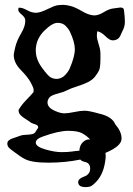

<svg xmlns="http://www.w3.org/2000/svg" viewBox="-20 -513 543 783"><path d="M347.7 55.7Q335 42 316.4 31.2Q297.9 20.5 258.3 20.5Q218.8 20.5 154.3 43.9Q126 53.7 126 68.4V70.3Q127.9 85.9 166 96.7Q204.1 107.4 230.5 107.4Q256.8 107.4 272.9 105Q289.1 102.5 303.7 101.6Q304.7 79.1 318.4 66.4Q332 53.7 347.7 55.7ZM263.7 -232.4Q285.2 -282.2 285.2 -312Q285.2 -341.8 264.6 -384.8Q260.7 -393.6 248.5 -406.7Q236.3 -419.9 214.8 -419.9Q193.4 -419.9 161.1 -388.2Q128.9 -356.4 126 -314.5V-305.7Q126 -271.5 150.9 -237.3Q175.8 -203.1 187 -197.3Q198.2 -191.4 209 -191.4H214.8Q232.4 -193.4 245.1 -206.5Q257.8 -219.7 263.7 -232.4ZM475.6 54.7Q473.6 84 410.2 110.4Q411.1 115.2 411.1 125Q411.1 134.8 407.2 155.3Q398.4 201.2 372.1 228.5Q360.4 241.2 352.1 245.6Q343.8 250 329.1 250Q298.8 250 298.8 229.5Q298.8 215.8 323.2 207Q333 204.1 340.3 195.8Q347.7 187.5 347.7 174.8Q347.7 152.3 327.1 147.5Q312.5 144.5 307.6 137.7Q246.1 150.4 176.8 150.4Q107.4 150.4 80.1 134.8Q72.3 130.9 60.5 123L43 110.4Q17.6 92.8 13.7 85.9Q9.8 79.1 9.8 74.2Q9.8 69.3 11.2 65.4Q12.7 61.5 18.6 57.6Q24.4 53.7 29.8 51.8Q35.2 49.8 45.9 46.4Q56.6 43 64 40Q71.3 37.1 94.2 36.1Q117.2 35.2 123 27.3L135.7 7.8V6.8Q135.7 0 130.4 -2.9Q125 -5.9 116.7 -8.3Q108.4 -10.7 103 -15.1Q97.7 -19.5 83.5 -28.3Q69.3 -37.1 62.5 -44.9Q55.7 -52.7 55.7 -64.5Q67.4 -85 86.9 -105Q106.4 -125 116.2 -136.7Q117.2 -139.6 117.2 -147Q117.2 -154.3 105.5 -176.3Q93.8 -198.2 64.9 -227.5Q36.1 -256.8 36.1 -289.1Q36.1 -295.9 42.5 -321.8Q48.8 -347.7 65.9 -376.5Q83 -405.3 83 -426.8V-431.6Q82 -442.4 68.4 -453.6Q54.7 -464.8 54.7 -471.7Q54.7 -478.5 55.7 -481.4H61.5Q72.3 -481.4 90.8 -471.2Q109.4 -460.9 126.5 -460.9Q143.6 -460.9 173.3 -475.6Q203.1 -490.2 215.3 -491.7Q227.5 -493.2 238.8 -493.2Q250 -493.2 268.6 -488.3Q287.1 -483.4 314.5 -467.3Q341.8 -451.2 363.3 -450.2H365.2Q381.8 -450.2 403.3 -463.4Q424.8 -476.6 441.4 -478.5L470.7 -482.4Q484.4 -482.4 485.4 -472.7Q489.3 -443.4 489.3 -424.3Q489.3 -405.3 480.5 -388.7L469.7 -365.2Q461.9 -350.6 444.3 -348.6H438.5Q426.8 -348.6 410.2 -365.2Q393.6 -381.8 377 -385.7Q375 -378.9 375 -367.2Q375 -355.5 382.3 -333Q389.6 -310.5 389.6 -294.9V-274.4Q389.6 -237.3 383.8 -225.6Q377.9 -213.9 367.7 -200.7Q357.4 -187.5 338.9 -178.2Q320.3 -168.9 293.9 -160.6Q267.6 -152.3 253.9 -145Q240.2 -137.7 220.2 -132.8Q200.2 -127.9 188.5 -121.1Q176.8 -114.3 173.8 -98.6V-94.7Q173.8 -73.2 207 -59.6Q227.5 -50.8 242.7 -50.8Q257.8 -50.8 283.2 -56.2Q308.6 -61.5 325.7 -61.5Q342.8 -61.5 387.7 -48.8Q437.5 -37.1 450.2 -5.9Q475.6 23.4 475.6 50.8Z"/></svg>

Font: Essays1743
Style: Medium
Weight: 500
Designer: Based on the typeface in a 1743 English translation of the essays of Montaigne.  PostScript/TrueType font designed by Jo
Version: Version 002.100